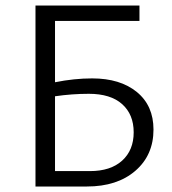

<svg xmlns="http://www.w3.org/2000/svg" viewBox="-20 -678 627 698"><path d="M315 -393Q417 -393 477.5 -343.5Q538 -294 538 -207Q538 -114 472 -57Q406 0 296 0H109V-658H487V-602H180V-379Q250 -393 315 -393ZM307 -56Q382 -56 424 -94Q466 -132 466 -197Q466 -262 424 -299.5Q382 -337 303 -337Q242 -337 180 -328V-56Z"/></svg>

Font: EauTestSC
Style: Regular
Weight: 400
Designer: Christian Thalmann (Catharsis Fonts)
Version: Version 0.001;PS 000.001;hotconv 1.0.88;makeotf.lib2.5.64775